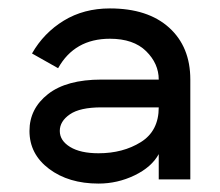

<svg xmlns="http://www.w3.org/2000/svg" viewBox="-20 -729 522 456"><path d="M214 -365Q272 -365 314.5 -391.5Q357 -418 357 -474H221Q170 -474 146 -457.5Q122 -441 122 -418Q122 -395 146.5 -380Q171 -365 214 -365ZM357 -540Q357 -578 327 -607.5Q297 -637 241 -637Q157 -637 118 -567L56 -602Q84 -651 131.5 -680Q179 -709 241 -709Q331 -709 381.5 -663.5Q432 -618 432 -540V-303H357V-363Q340 -332 299.5 -312.5Q259 -293 214 -293Q143 -293 96.5 -328Q50 -363 50 -418Q50 -471 94 -505.5Q138 -540 221 -540Z"/></svg>

Font: Edgecutting Lite Sharp
Style: Medium
Weight: 500
Designer: RandomMaerks (Nguyen Gia Bao)
Version: Version 1.0